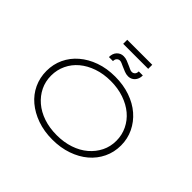

<svg xmlns="http://www.w3.org/2000/svg" viewBox="-217 -1256 1541 1541"><g transform="rotate(45 553.5 -486.0)"><path d="M553 10Q459 10 381.5 -17.5Q304 -45 247.5 -92.5Q191 -140 160.5 -205.5Q130 -271 130 -347Q130 -423 160.5 -488Q191 -553 247.5 -601.5Q304 -650 381.5 -677.5Q459 -705 553 -705Q646 -705 724 -678Q802 -651 858 -602.5Q914 -554 945.5 -488.5Q977 -423 977 -347Q977 -270 945.5 -204.5Q914 -139 858 -91.5Q802 -44 724 -17Q646 10 553 10ZM553 -40Q634 -40 702.5 -63Q771 -86 820 -128Q869 -170 896.5 -225.5Q924 -281 924 -347Q924 -412 896.5 -469Q869 -526 820 -567Q771 -608 702.5 -631.5Q634 -655 553 -655Q471 -655 403 -631.5Q335 -608 286 -567Q237 -526 210 -469Q183 -412 183 -347Q183 -281 210 -225.5Q237 -170 286 -128Q335 -86 403 -63Q471 -40 553 -40ZM624 -779Q602 -779 581 -787.5Q560 -796 537 -806Q525 -811 512.5 -817Q500 -823 489 -823Q474 -823 463 -812Q452 -801 452 -780H406Q406 -821 429 -845Q452 -869 485 -869Q507 -869 527.5 -861Q548 -853 572 -842Q583 -837 596 -831Q609 -825 620 -825Q635 -825 646 -835.5Q657 -846 657 -868H703Q703 -841 692.5 -821Q682 -801 664 -790Q646 -779 624 -779ZM412 -936V-982H696V-936Z"/></g></svg>

Font: Lexend Zetta ExtraLight
Style: Regular
Weight: 250
Version: Version 1.007